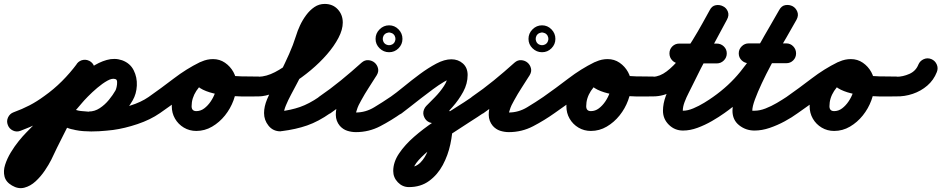

<svg xmlns="http://www.w3.org/2000/svg" viewBox="-71 -612 4796 978"><path d="M34 54Q14 62 -5 53Q-24 44 -31 25Q-39 5 -30 -14Q-21 -33 -2 -40Q42 -56 79.5 -75.5Q117 -95 155 -123Q203 -157 244.5 -198.5Q286 -240 321 -287Q321 -287 321 -287Q321 -287 321 -287Q333 -304 353.5 -307Q374 -310 391 -297Q408 -285 411 -264.5Q414 -244 401 -227Q362 -174 315 -127Q268 -80 215 -41Q171 -9 127 13.5Q83 36 34 54Q34 54 34 54Q34 54 34 54ZM316 -280Q326 -299 345.5 -305Q365 -311 384 -302Q403 -292 409 -272.5Q415 -253 406 -234Q382 -187 358.5 -139.5Q335 -92 312 -45Q282 17 250.5 78.5Q219 140 190 202Q178 226 157.5 256.5Q137 287 110.5 311.5Q84 336 53 344Q22 352 -10 333Q-41 315 -48 287Q-55 259 -45 227.5Q-35 196 -16 164.5Q3 133 24.5 106.5Q46 80 62 64Q114 10 167.5 -42.5Q221 -95 269 -152Q291 -178 323 -210Q355 -242 393.5 -268.5Q432 -295 472.5 -306.5Q513 -318 551 -305Q551 -305 551 -305Q551 -305 551 -305Q592 -290 610 -254Q628 -218 626 -176Q624 -134 605 -101Q605 -101 605 -101Q605 -101 605 -101Q582 -61 548.5 -25Q515 11 473 34Q431 57 382 57Q382 57 381 57Q381 57 381 57Q337 56 293.5 46Q250 36 219 2Q205 -14 206 -34.5Q207 -55 222 -69Q238 -83 258.5 -82Q279 -81 293 -66Q308 -50 336 -47Q364 -44 383 -43Q383 -43 383 -43Q382 -44 382 -44Q411 -44 437 -61Q463 -78 483.5 -103Q504 -128 517 -151Q517 -151 517 -151Q517 -151 517 -151Q520 -156 523 -169Q526 -182 525.5 -194.5Q525 -207 517 -209Q517 -209 517 -209Q517 -209 517 -209Q501 -215 476 -201Q451 -187 424.5 -164.5Q398 -142 376.5 -120Q355 -98 347 -88Q297 -28 242.5 25.5Q188 79 134 134Q120 149 101.5 170.5Q83 192 68.5 215.5Q54 239 51 260Q52 260 51 258Q50 256 49 254Q46 249 42.5 247Q39 245 42 247Q45 249 37 247.5Q29 246 33 243Q47 235 58.5 220.5Q70 206 78 193Q90 175 98 158Q128 96 159.5 34.5Q191 -27 222 -89Q245 -137 268.5 -185Q292 -233 316 -280Q316 -280 316 -280Q316 -280 316 -280ZM222 -70Q238 -84 259 -82.5Q280 -81 294 -66Q305 -53 331 -48Q357 -43 388 -43Q419 -43 447.5 -45.5Q476 -48 491 -50Q491 -50 491 -50Q491 -50 491 -50Q537 -57 592 -74Q647 -91 686 -118Q686 -118 686 -118Q686 -118 686 -118Q703 -130 723.5 -126.5Q744 -123 756 -106Q768 -89 764.5 -68.5Q761 -48 744 -36Q695 -2 629.5 20Q564 42 505 50Q505 50 505 50Q505 50 505 50Q473 54 433.5 56.5Q394 59 353.5 56Q313 53 277.5 40.5Q242 28 218 2Q204 -14 205.5 -35Q207 -56 222 -70Z M674 -48Q662 -65 665.5 -85.5Q669 -106 686 -118Q750 -163 814 -212Q878 -261 947 -295Q947 -295 947 -295Q947 -295 947 -295Q966 -304 986 -297Q1006 -290 1015 -272Q1024 -253 1017 -233Q1010 -213 992 -204Q926 -172 865 -124.5Q804 -77 744 -36Q727 -24 706.5 -27.5Q686 -31 674 -48ZM948 -295Q967 -304 986.5 -297Q1006 -290 1015 -271Q1024 -252 1017 -232Q1010 -212 991 -204Q953 -186 929 -149Q905 -112 905 -71Q905 -46 929 -46Q951 -46 969.5 -60Q988 -74 1002.5 -95.5Q1017 -117 1025 -140.5Q1033 -164 1033 -183Q1033 -189 1028 -199.5Q1023 -210 1014 -210Q1006 -210 1003.5 -208Q1001 -206 1007 -212Q1009 -214 1011.5 -219Q1014 -224 1013 -221Q1013 -221 1013 -221Q1013 -221 1013 -221Q1013 -223 1013 -225Q1014 -233 1011 -240Q1010 -242 1007.5 -243.5Q1005 -245 1006 -246Q1006 -246 1021.5 -242Q1037 -238 1053 -234Q1069 -230 1072 -230Q1115 -224 1159 -223Q1203 -222 1246 -222Q1246 -222 1246 -222Q1246 -222 1246 -222Q1267 -221 1282 -206.5Q1297 -192 1297 -171Q1296 -150 1281.5 -135Q1267 -120 1246 -121Q1228 -121 1193.5 -120.5Q1159 -120 1117.5 -122.5Q1076 -125 1035 -132.5Q994 -140 963 -155Q932 -170 918 -194Q904 -218 917 -255Q917 -255 917 -255Q917 -255 917 -255Q928 -286 956 -298.5Q984 -311 1014 -311Q1048 -311 1075 -292.5Q1102 -274 1118 -245Q1134 -216 1134 -183Q1134 -143 1118.5 -101Q1103 -59 1075 -24Q1047 11 1009.5 33Q972 55 929 55Q894 55 865.5 38Q837 21 820.5 -7.5Q804 -36 804 -71Q804 -118 822.5 -162Q841 -206 873 -241Q905 -276 948 -295Q948 -295 948 -295Q948 -295 948 -295Z M1246 -121Q1225 -120 1210.5 -135Q1196 -150 1196 -171Q1195 -192 1210 -206.5Q1225 -221 1246 -221Q1286 -222 1329.5 -244.5Q1373 -267 1414 -301.5Q1455 -336 1489.5 -373.5Q1524 -411 1545 -442Q1551 -450 1562.5 -468Q1574 -486 1574 -497Q1574 -502 1575 -499Q1576 -496 1579 -493Q1580 -492 1582 -492Q1583 -491 1583 -491Q1580 -491 1572.5 -480Q1565 -469 1557 -453Q1549 -437 1542 -422Q1535 -407 1533 -400Q1519 -355 1500.5 -311Q1482 -267 1461 -224Q1454 -210 1440.5 -184.5Q1427 -159 1411.5 -130Q1396 -101 1385.5 -75.5Q1375 -50 1375 -36Q1375 -32 1372.5 -37Q1370 -42 1365 -43Q1364 -44 1358 -44Q1352 -44 1358 -44Q1358 -44 1355 -44Q1351 -44 1352 -44Q1411 -51 1457 -67Q1503 -83 1554 -118Q1554 -118 1554 -118Q1554 -118 1554 -118Q1571 -130 1591.5 -126.5Q1612 -123 1624 -106Q1636 -89 1632.5 -68.5Q1629 -48 1612 -36Q1551 7 1493.5 27Q1436 47 1364 56Q1364 56 1361 56Q1358 57 1358 57Q1320 57 1297 28.5Q1274 0 1274 -36Q1274 -69 1289.5 -106.5Q1305 -144 1325 -180.5Q1345 -217 1359 -246Q1381 -291 1401.5 -336.5Q1422 -382 1437 -430Q1444 -454 1457 -482Q1470 -510 1488.5 -535Q1507 -560 1530.5 -576Q1554 -592 1583 -592Q1624 -592 1649.5 -564.5Q1675 -537 1675 -497Q1675 -461 1653 -419Q1631 -377 1594.5 -335Q1558 -293 1512 -254.5Q1466 -216 1418 -186Q1370 -156 1325 -138.5Q1280 -121 1246 -121Q1246 -121 1246 -121Q1246 -121 1246 -121Z M1612 -35Q1594 -24 1573.5 -27.5Q1553 -31 1541 -48Q1530 -66 1533.5 -86.5Q1537 -107 1554 -119Q1611 -158 1665.5 -202.5Q1720 -247 1771 -293Q1787 -307 1805.5 -305.5Q1824 -304 1837 -293Q1850 -282 1854.5 -264.5Q1859 -247 1848 -229Q1828 -197 1807.5 -165.5Q1787 -134 1769 -101Q1762 -89 1756 -76.5Q1750 -64 1746 -50Q1743 -42 1741 -34Q1741 -30 1741 -29Q1736 -39 1732.5 -39Q1729 -39 1742 -39Q1791 -39 1835 -65.5Q1879 -92 1917 -118Q1917 -118 1917 -118Q1917 -118 1917 -118Q1934 -130 1954.5 -126.5Q1975 -123 1987 -106Q1999 -89 1995.5 -68.5Q1992 -48 1975 -36Q1923 1 1865.5 31Q1808 61 1742 61Q1719 61 1697.5 54Q1676 47 1660 29Q1640 5 1639.5 -26.5Q1639 -58 1652.5 -93Q1666 -128 1686.5 -162.5Q1707 -197 1727.5 -228Q1748 -259 1762 -281Q1773 -300 1792.5 -297.5Q1812 -295 1828 -282Q1843 -269 1849 -250.5Q1855 -232 1839 -217Q1785 -169 1728 -122.5Q1671 -76 1612 -35Q1612 -35 1612 -35Q1612 -35 1612 -35ZM1906 -446Q1895 -444 1888 -437Q1881 -430 1879 -419Q1879 -417 1879 -415Q1879 -413 1879 -414Q1879 -415 1879 -413Q1879 -411 1879 -409Q1881 -398 1888 -391Q1895 -384 1906 -382Q1908 -382 1910 -382Q1912 -382 1911 -382Q1910 -382 1912 -382Q1914 -382 1916 -382Q1927 -384 1934 -391Q1941 -398 1943 -409Q1943 -411 1943 -413Q1943 -415 1943 -414Q1943 -413 1943 -415Q1943 -417 1943 -419Q1941 -430 1934 -437Q1927 -444 1916 -446Q1914 -446 1912 -446.5Q1910 -447 1911 -447Q1912 -447 1910 -446.5Q1908 -446 1906 -446ZM1842 -414Q1842 -442 1862.5 -462.5Q1883 -483 1911 -483Q1939 -483 1959 -462.5Q1979 -442 1979 -414Q1979 -386 1959 -366Q1939 -346 1911 -346Q1883 -346 1862.5 -366Q1842 -386 1842 -414Z M1904 -47Q1892 -64 1895.5 -84.5Q1899 -105 1916 -117Q1946 -138 1985.5 -170.5Q2025 -203 2067.5 -234.5Q2110 -266 2151.5 -288Q2193 -310 2228 -310Q2263 -310 2287 -288.5Q2311 -267 2311 -230Q2311 -186 2288.5 -144.5Q2266 -103 2233.5 -66.5Q2201 -30 2172 0Q2157 15 2136 15Q2115 15 2100 0Q2086 -15 2086 -36Q2086 -57 2100 -72Q2118 -90 2144.5 -117Q2171 -144 2190.5 -174Q2210 -204 2210 -230Q2210 -232 2210.5 -228.5Q2211 -225 2212 -224Q2216 -215 2224 -210Q2225 -210 2227.5 -209.5Q2230 -209 2228 -209Q2214 -209 2189.5 -194.5Q2165 -180 2134.5 -157.5Q2104 -135 2073 -111Q2042 -87 2015.5 -66Q1989 -45 1974 -34Q1957 -22 1936.5 -26Q1916 -30 1904 -47ZM2090 -15Q2081 -34 2088.5 -53.5Q2096 -73 2115 -82Q2151 -98 2178 -86Q2205 -74 2220 -45Q2235 -16 2235 17Q2235 66 2223 122.5Q2211 179 2184.5 228.5Q2158 278 2115 309.5Q2072 341 2012 341Q1979 341 1955.5 316.5Q1932 292 1932 259Q1932 214 1961.5 170Q1991 126 2038 85Q2085 44 2139.5 7.5Q2194 -29 2245.5 -61Q2297 -93 2333 -118Q2350 -130 2370.5 -126.5Q2391 -123 2403 -106Q2415 -89 2411.5 -68.5Q2408 -48 2391 -36Q2365 -18 2321.5 9.5Q2278 37 2228.5 70Q2179 103 2134.5 137.5Q2090 172 2061.5 203.5Q2033 235 2033 259Q2033 257 2033 256Q2032 253 2031 251Q2027 243 2018 241Q2016 240 2014 240Q2013 240 2012 240Q2047 240 2071 215.5Q2095 191 2108.5 154.5Q2122 118 2128 80.5Q2134 43 2134 17Q2134 11 2133 6Q2132 0 2134 3.5Q2136 7 2141 9Q2147 12 2153 11Q2154 11 2156 10Q2158 9 2157 10Q2138 19 2118.5 11.5Q2099 4 2090 -15Z M2391 -35Q2373 -24 2352.5 -27.5Q2332 -31 2320 -48Q2309 -66 2312.5 -86.5Q2316 -107 2333 -119Q2390 -158 2444.5 -202.5Q2499 -247 2550 -293Q2566 -307 2584.5 -305.5Q2603 -304 2616 -293Q2629 -282 2633.5 -264.5Q2638 -247 2627 -229Q2607 -197 2586.5 -165.5Q2566 -134 2548 -101Q2541 -89 2535 -76.5Q2529 -64 2525 -50Q2522 -42 2520 -34Q2520 -30 2520 -29Q2515 -39 2511.5 -39Q2508 -39 2521 -39Q2570 -39 2614 -65.5Q2658 -92 2696 -118Q2696 -118 2696 -118Q2696 -118 2696 -118Q2713 -130 2733.5 -126.5Q2754 -123 2766 -106Q2778 -89 2774.5 -68.5Q2771 -48 2754 -36Q2702 1 2644.5 31Q2587 61 2521 61Q2498 61 2476.5 54Q2455 47 2439 29Q2419 5 2418.5 -26.5Q2418 -58 2431.5 -93Q2445 -128 2465.5 -162.5Q2486 -197 2506.5 -228Q2527 -259 2541 -281Q2552 -300 2571.5 -297.5Q2591 -295 2607 -282Q2622 -269 2628 -250.5Q2634 -232 2618 -217Q2564 -169 2507 -122.5Q2450 -76 2391 -35Q2391 -35 2391 -35Q2391 -35 2391 -35ZM2685 -446Q2674 -444 2667 -437Q2660 -430 2658 -419Q2658 -417 2658 -415Q2658 -413 2658 -414Q2658 -415 2658 -413Q2658 -411 2658 -409Q2660 -398 2667 -391Q2674 -384 2685 -382Q2687 -382 2689 -382Q2691 -382 2690 -382Q2689 -382 2691 -382Q2693 -382 2695 -382Q2706 -384 2713 -391Q2720 -398 2722 -409Q2722 -411 2722 -413Q2722 -415 2722 -414Q2722 -413 2722 -415Q2722 -417 2722 -419Q2720 -430 2713 -437Q2706 -444 2695 -446Q2693 -446 2691 -446.5Q2689 -447 2690 -447Q2691 -447 2689 -446.5Q2687 -446 2685 -446ZM2621 -414Q2621 -442 2641.5 -462.5Q2662 -483 2690 -483Q2718 -483 2738 -462.5Q2758 -442 2758 -414Q2758 -386 2738 -366Q2718 -346 2690 -346Q2662 -346 2641.5 -366Q2621 -386 2621 -414Z M2684 -48Q2672 -65 2675.5 -85.5Q2679 -106 2696 -118Q2760 -163 2824 -212Q2888 -261 2957 -295Q2957 -295 2957 -295Q2957 -295 2957 -295Q2976 -304 2996 -297Q3016 -290 3025 -272Q3034 -253 3027 -233Q3020 -213 3002 -204Q2936 -172 2875 -124.5Q2814 -77 2754 -36Q2737 -24 2716.5 -27.5Q2696 -31 2684 -48ZM2958 -295Q2977 -304 2996.5 -297Q3016 -290 3025 -271Q3034 -252 3027 -232Q3020 -212 3001 -204Q2963 -186 2939 -149Q2915 -112 2915 -71Q2915 -46 2939 -46Q2961 -46 2979.5 -60Q2998 -74 3012.5 -95.5Q3027 -117 3035 -140.5Q3043 -164 3043 -183Q3043 -189 3038 -199.5Q3033 -210 3024 -210Q3016 -210 3013.5 -208Q3011 -206 3017 -212Q3019 -214 3021.5 -219Q3024 -224 3023 -221Q3023 -221 3023 -221Q3023 -221 3023 -221Q3023 -223 3023 -225Q3024 -233 3021 -240Q3020 -242 3017.5 -243.5Q3015 -245 3016 -246Q3016 -246 3031.5 -242Q3047 -238 3063 -234Q3079 -230 3082 -230Q3125 -224 3169 -223Q3213 -222 3256 -222Q3256 -222 3256 -222Q3256 -222 3256 -222Q3277 -221 3292 -206.5Q3307 -192 3307 -171Q3306 -150 3291.5 -135Q3277 -120 3256 -121Q3238 -121 3203.5 -120.5Q3169 -120 3127.5 -122.5Q3086 -125 3045 -132.5Q3004 -140 2973 -155Q2942 -170 2928 -194Q2914 -218 2927 -255Q2927 -255 2927 -255Q2927 -255 2927 -255Q2938 -286 2966 -298.5Q2994 -311 3024 -311Q3058 -311 3085 -292.5Q3112 -274 3128 -245Q3144 -216 3144 -183Q3144 -143 3128.5 -101Q3113 -59 3085 -24Q3057 11 3019.5 33Q2982 55 2939 55Q2904 55 2875.5 38Q2847 21 2830.5 -7.5Q2814 -36 2814 -71Q2814 -118 2832.5 -162Q2851 -206 2883 -241Q2915 -276 2958 -295Q2958 -295 2958 -295Q2958 -295 2958 -295Z M3206 -171Q3205 -192 3220 -206.5Q3235 -221 3256 -221Q3290 -222 3325 -248.5Q3360 -275 3393.5 -317Q3427 -359 3456 -406Q3485 -453 3507.5 -494Q3530 -535 3544 -560Q3555 -582 3575 -585.5Q3595 -589 3612 -580Q3629 -572 3636.5 -553Q3644 -534 3632 -512Q3588 -429 3543 -346.5Q3498 -264 3457 -179Q3449 -162 3437 -139Q3425 -116 3416 -92Q3407 -68 3407 -48Q3407 -48 3408 -48Q3432 -48 3460.5 -60Q3489 -72 3516 -88.5Q3543 -105 3561 -118Q3578 -130 3598.5 -126.5Q3619 -123 3631 -106Q3643 -89 3639.5 -68.5Q3636 -48 3619 -36Q3591 -16 3555.5 4.5Q3520 25 3482 39Q3444 53 3408 53Q3366 53 3336 23.5Q3306 -6 3306 -48Q3306 -84 3320.5 -123.5Q3335 -163 3354.5 -201.5Q3374 -240 3390 -270Q3427 -344 3466 -416Q3505 -488 3544 -560Q3555 -582 3575 -585.5Q3595 -589 3612 -580Q3629 -572 3636.5 -553Q3644 -534 3632 -512Q3611 -473 3583 -421.5Q3555 -370 3520.5 -317.5Q3486 -265 3445 -220.5Q3404 -176 3356.5 -148.5Q3309 -121 3256 -121Q3235 -120 3220.5 -135Q3206 -150 3206 -171ZM3389 -289Q3368 -289 3353.5 -304Q3339 -319 3339 -340Q3339 -361 3353.5 -375.5Q3368 -390 3389 -390Q3437 -390 3484.5 -390Q3532 -390 3580 -390Q3580 -390 3580 -390Q3580 -390 3580 -390Q3601 -390 3616 -375.5Q3631 -361 3631 -340Q3631 -319 3616 -304Q3601 -289 3580 -289Q3532 -289 3484.5 -289Q3437 -289 3389 -289Q3389 -289 3389 -289Q3389 -289 3389 -289Z M3549 -48Q3537 -65 3540.5 -85.5Q3544 -106 3561 -118Q3642 -175 3699.5 -246Q3757 -317 3804 -397Q3851 -477 3898 -561Q3910 -583 3930 -586Q3950 -589 3967 -580Q3983 -571 3990.5 -552Q3998 -533 3986 -511Q3975 -492 3954.5 -456.5Q3934 -421 3908.5 -376Q3883 -331 3857 -282.5Q3831 -234 3809.5 -188Q3788 -142 3774.5 -105.5Q3761 -69 3761 -48Q3761 -48 3762.5 -48Q3764 -48 3772 -48Q3799 -48 3828.5 -59.5Q3858 -71 3886 -87.5Q3914 -104 3935 -118Q3952 -130 3972.5 -126.5Q3993 -123 4005 -106Q4017 -89 4013.5 -68.5Q4010 -48 3993 -36Q3963 -14 3926 6Q3889 26 3849.5 39.5Q3810 53 3772 53Q3728 53 3694 26Q3660 -1 3660 -48Q3660 -83 3678.5 -136Q3697 -189 3726.5 -249.5Q3756 -310 3789 -370Q3822 -430 3851.5 -480Q3881 -530 3898 -561Q3910 -583 3930 -586Q3950 -589 3967 -580Q3983 -571 3990.5 -552Q3998 -533 3986 -511Q3935 -420 3884 -334.5Q3833 -249 3769.5 -173Q3706 -97 3619 -36Q3602 -24 3581.5 -27.5Q3561 -31 3549 -48ZM3743 -290Q3722 -290 3707 -304.5Q3692 -319 3692 -340Q3692 -361 3707 -376Q3722 -391 3743 -391Q3791 -391 3838.5 -391Q3886 -391 3934 -391Q3934 -391 3934 -391Q3934 -391 3934 -391Q3955 -391 3969.5 -376Q3984 -361 3984 -340Q3984 -319 3969.5 -304.5Q3955 -290 3934 -290Q3886 -290 3838.5 -290Q3791 -290 3743 -290Q3743 -290 3743 -290Q3743 -290 3743 -290Z M3923 -48Q3911 -65 3914.5 -85.5Q3918 -106 3935 -118Q3999 -163 4063 -212Q4127 -261 4196 -295Q4196 -295 4196 -295Q4196 -295 4196 -295Q4215 -304 4235 -297Q4255 -290 4264 -272Q4273 -253 4266 -233Q4259 -213 4241 -204Q4175 -172 4114 -124.5Q4053 -77 3993 -36Q3976 -24 3955.5 -27.5Q3935 -31 3923 -48ZM4197 -295Q4216 -304 4235.5 -297Q4255 -290 4264 -271Q4273 -252 4266 -232Q4259 -212 4240 -204Q4202 -186 4178 -149Q4154 -112 4154 -71Q4154 -46 4178 -46Q4200 -46 4218.5 -60Q4237 -74 4251.5 -95.5Q4266 -117 4274 -140.5Q4282 -164 4282 -183Q4282 -189 4277 -199.5Q4272 -210 4263 -210Q4255 -210 4252.5 -208Q4250 -206 4256 -212Q4258 -214 4260.5 -219Q4263 -224 4262 -221Q4262 -221 4262 -221Q4262 -221 4262 -221Q4262 -223 4262 -225Q4263 -233 4260 -240Q4259 -242 4256.5 -243.5Q4254 -245 4255 -246Q4255 -246 4270.5 -242Q4286 -238 4302 -234Q4318 -230 4321 -230Q4364 -224 4408 -223Q4452 -222 4495 -222Q4495 -222 4495 -222Q4495 -222 4495 -222Q4516 -221 4531 -206.5Q4546 -192 4546 -171Q4545 -150 4530.5 -135Q4516 -120 4495 -121Q4477 -121 4442.5 -120.5Q4408 -120 4366.5 -122.5Q4325 -125 4284 -132.5Q4243 -140 4212 -155Q4181 -170 4167 -194Q4153 -218 4166 -255Q4166 -255 4166 -255Q4166 -255 4166 -255Q4177 -286 4205 -298.5Q4233 -311 4263 -311Q4297 -311 4324 -292.5Q4351 -274 4367 -245Q4383 -216 4383 -183Q4383 -143 4367.5 -101Q4352 -59 4324 -24Q4296 11 4258.5 33Q4221 55 4178 55Q4143 55 4114.5 38Q4086 21 4069.5 -7.5Q4053 -36 4053 -71Q4053 -118 4071.5 -162Q4090 -206 4122 -241Q4154 -276 4197 -295Q4197 -295 4197 -295Q4197 -295 4197 -295Z M4494 -121Q4473 -121 4458.5 -136Q4444 -151 4445 -172Q4445 -193 4460 -207.5Q4475 -222 4496 -221Q4528 -221 4561 -235.5Q4594 -250 4607 -283Q4615 -302 4634 -310.5Q4653 -319 4673 -311Q4692 -303 4700.5 -284Q4709 -265 4701 -245Q4685 -204 4652.5 -176Q4620 -148 4578.5 -134Q4537 -120 4494 -121Q4494 -121 4494 -121Q4494 -121 4494 -121Z"/></svg>

Font: FRB American Cursive Ultra
Style: Bold Italic
Weight: 1000
Italic angle: -25°
Version: Version 2.0;Modular Font Editor K font №1